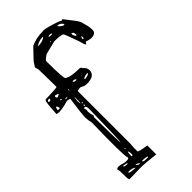

<svg xmlns="http://www.w3.org/2000/svg" viewBox="-268 -727 994 994"><g transform="rotate(-45 229.5 -229.5)"><path d="M272.5 -662.1 276.4 -663.1Q303.7 -661.1 369.1 -637.7Q375 -631.8 381.8 -631.8L387.7 -634.8L433.6 -575.2Q449.2 -552.7 449.2 -540Q459 -511.7 459 -484.4Q459 -459 423.8 -459Q415 -459 391.6 -466.8Q389.6 -466.8 384.8 -456.1H381.8Q377 -456.1 367.2 -494.1Q338.9 -574.2 335.9 -575.2Q322.3 -583 279.3 -583H276.4L202.1 -564.5Q174.8 -545.9 174.8 -540Q174.8 -407.2 184.6 -407.2Q207 -391.6 270.5 -391.6Q282.2 -388.7 282.2 -381.8Q300.8 -366.2 300.8 -348.6Q300.8 -307.6 241.2 -307.6H239.3Q224.6 -307.6 206.1 -318.4L200.2 -319.3Q180.7 -317.4 180.7 -313.5V-180.7V68.4L178.7 96.7V124Q178.7 129.9 236.3 138.7V204.1Q164.1 195.3 127 195.3L47.9 197.3Q43 190.4 43 181.6V161.1Q43 129.9 39.1 118.2Q39.1 110.4 55.7 110.4Q64.5 110.4 92.8 119.1H108.4Q118.2 119.1 121.1 113.3V111.3Q111.3 90.8 117.2 -148.4Q111.3 -171.9 111.3 -188.5V-190.4Q111.3 -214.8 125 -313.5Q125 -316.4 107.4 -318.4H103.5Q62.5 -305.7 33.2 -305.7L18.6 -308.6Q23.4 -399.4 30.3 -399.4Q31.2 -402.3 38.1 -402.3H43Q118.2 -404.3 118.2 -408.2Q118.2 -457 117.2 -496.1Q116.2 -535.2 116.2 -536.1V-540L110.4 -557.6Q124 -582 137.7 -595.7L183.6 -643.6Q223.6 -662.1 272.5 -662.1ZM197.3 -624Q233.4 -624 251 -638.7V-641.6H249Q220.7 -641.6 197.3 -624ZM344.7 -626Q361.3 -606.4 375 -606.4V-613.3Q363.3 -628.9 347.7 -628.9H346.7Q344.7 -628.9 344.7 -626ZM282.2 -624 273.4 -622.1V-620.1Q275.4 -617.2 280.3 -617.2H293.9L296.9 -619.1Q296.9 -624 282.2 -624ZM261.7 -597.7 258.8 -594.7V-593.8H261.7L264.6 -595.7V-597.7ZM369.1 -548.8H367.2V-546.9Q367.2 -534.2 377 -523.4H380.9L381.8 -530.3Q380.9 -548.8 369.1 -548.8ZM388.7 -487.3 391.6 -486.3H395.5L396.5 -491.2V-502.9H395.5Q388.7 -497.1 388.7 -487.3ZM34.2 -385.7V-381.8L37.1 -379.9H42Q47.9 -380.9 50.8 -388.7L47.9 -391.6H43.9Q37.1 -391.6 34.2 -385.7ZM82 -381.8 77.1 -377.9V-376Q77.1 -369.1 83 -366.2Q89.8 -366.2 100.6 -374Q100.6 -377 83 -381.8ZM202.1 -370.1H197.3V-367.2Q201.2 -360.4 211.9 -360.4H217.8V-363.3Q213.9 -370.1 202.1 -370.1ZM251 -358.4H248V-356.4H251ZM151.4 -357.4H150.4V-349.6L153.3 -347.7V-348.6V-355.5ZM85 -348.6 83 -345.7V-343.8L88.9 -342.8H91.8L92.8 -345.7Q92.8 -346.7 85 -348.6ZM250 -333 253.9 -332Q282.2 -336.9 282.2 -342.8V-345.7H276.4Q250 -342.8 250 -333ZM43.9 -337.9Q38.1 -329.1 38.1 -323.2V-319.3L40 -317.4H50.8L52.7 -319.3Q52.7 -330.1 43.9 -337.9ZM108.4 -333 106.4 -330.1V-329.1H118.2L121.1 -332V-333ZM147.5 -303.7H145.5L142.6 -276.4L144.5 -259.8H145.5L147.5 -275.4ZM159.2 -277.3H156.2V-274.4H159.2ZM157.2 -259.8H153.3V-254.9V-251L157.2 -254.9ZM155.3 -243.2 151.4 -244.1 150.4 -243.2V-241.2L151.4 -235.4H155.3ZM140.6 -225.6 144.5 -214.8 142.6 -202.1Q145.5 -170.9 150.4 -170.9L144.5 -159.2Q146.5 41 149.9 28.8Q153.3 16.6 157.2 -206.1V-210.9Q157.2 -230.5 145.5 -230.5H142.6Q140.6 -230.5 140.6 -225.6ZM145.5 65.4H141.6V68.4L144.5 71.3H145.5ZM142.6 90.8H141.6Q138.7 101.6 138.7 120.1V121.1H144.5L147.5 118.2V103.5Q146.5 90.8 142.6 90.8ZM75.2 125H72.3V127.9Q72.3 131.8 88.9 133.8L98.6 132.8V129.9Q81.1 125 75.2 125ZM72.3 166 68.4 168V169.9Q68.4 174.8 109.4 177.7H110.4V175.8Q97.7 166 77.1 166ZM123 166V168Q131.8 177.7 138.7 177.7H145.5Q133.8 166 123 166ZM174.8 175.8H160.2V177.7Q160.2 183.6 178.7 184.6H195.3L197.3 181.6Q197.3 177.7 174.8 175.8Z"/></g></svg>

Font: Love Ya Like A Sister
Style: Regular
Weight: 400
Designer: Kimberly Geswein
Foundry: Kimberly Geswein
Version: Version 1.002 2007